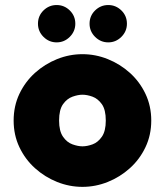

<svg xmlns="http://www.w3.org/2000/svg" viewBox="-20 -728 655 763"><path d="M307.6 14.6Q255.9 14.6 207 -4.9Q158.2 -24.4 119.1 -59.6Q80.1 -94.7 57.1 -143.1Q34.2 -191.4 34.2 -249Q34.2 -306.6 57.1 -355Q80.1 -403.3 119.1 -438.5Q158.2 -473.6 207 -493.2Q255.9 -512.7 307.6 -512.7Q359.4 -512.7 408.2 -493.2Q457 -473.6 496.1 -438.5Q535.2 -403.3 558.1 -355Q581.1 -306.6 581.1 -249Q581.1 -191.4 558.1 -143.1Q535.2 -94.7 496.1 -59.6Q457 -24.4 408.2 -4.9Q359.4 14.6 307.6 14.6ZM307.6 -146.5Q326.2 -146.5 347.7 -154.3Q369.1 -162.1 384.8 -184.6Q400.4 -207 400.4 -249Q400.4 -292 384.8 -314Q369.1 -335.9 347.7 -343.8Q326.2 -351.6 307.6 -351.6Q290 -351.6 268.1 -343.8Q246.1 -335.9 230.5 -314Q214.8 -292 214.8 -249Q214.8 -207 230.5 -184.6Q246.1 -162.1 268.1 -154.3Q290 -146.5 307.6 -146.5ZM410.2 -559.6Q379.9 -559.6 357.9 -581.5Q335.9 -603.5 335.9 -633.8Q335.9 -665 357.9 -686.5Q379.9 -708 410.2 -708Q440.4 -708 462.4 -686.5Q484.4 -665 484.4 -633.8Q484.4 -603.5 462.4 -581.5Q440.4 -559.6 410.2 -559.6ZM205.1 -559.6Q174.8 -559.6 152.8 -581.5Q130.9 -603.5 130.9 -633.8Q130.9 -665 152.8 -686.5Q174.8 -708 205.1 -708Q235.4 -708 257.3 -686.5Q279.3 -665 279.3 -633.8Q279.3 -603.5 257.3 -581.5Q235.4 -559.6 205.1 -559.6Z"/></svg>

Font: Sen ExtraBold
Style: Regular
Weight: 800
Version: Version 2.000;gftools[0.9.31]